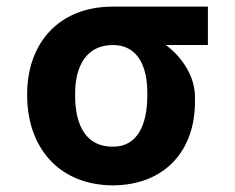

<svg xmlns="http://www.w3.org/2000/svg" viewBox="-20 -549 711 580"><path d="M62 -267V-259C63 -104 157 10 321 11C478 10 570 -94 569 -244V-253C570 -317 531 -376 481 -413H608V-529H321C155 -529 63 -416 62 -267ZM207 -259V-267C207 -349 241 -413 321 -413C396 -413 425 -349 425 -269V-260C425 -171 394 -105 321 -106C240 -105 207 -171 207 -259Z"/></svg>

Font: Wafeq
Style: Bold
Weight: 700
Designer: Rasmus Andersson & Azza Alameddine
Foundry: Google & TypeTogether
Version: Version 3.000;FEAKit 1.0